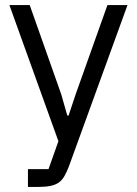

<svg xmlns="http://www.w3.org/2000/svg" viewBox="-20 -536 539 756"><path d="M403 -516H482L251 120Q242 143 233 158.5Q224 174 211 183Q198 192 178.5 196Q159 200 131 200H90V130H171L210 20L17 -516H97L221 -165L245 -81H250L278 -165Z"/></svg>

Font: IBM Plex Sans Hebrew
Style: Regular
Weight: 400
Designer: Mike Abbink, Paul van der Laan, Pieter van Rosmalen, Yanek Iontef
Foundry: Bold Monday
Version: Version 1.2